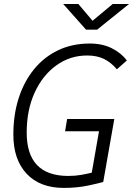

<svg xmlns="http://www.w3.org/2000/svg" viewBox="-20 -918 657 948"><path d="M294.9 9.8Q177.2 9.8 111.6 -60.1Q45.9 -129.9 45.9 -253.9Q45.9 -350.6 72 -432.6Q98.1 -514.6 147.5 -575.4Q196.8 -636.2 266.6 -669.7Q336.4 -703.1 423.3 -703.1Q485.4 -703.1 531.7 -679.9Q578.1 -656.7 606.4 -619.6L557.1 -575.7Q528.3 -609.9 493.4 -627Q458.5 -644 410.2 -644Q325.7 -644 258.1 -595.2Q190.4 -546.4 151.1 -460.7Q111.8 -375 111.8 -263.2Q111.8 -49.3 317.4 -49.3Q351.1 -49.3 380.1 -54.4Q409.2 -59.6 433.1 -65.4L468.8 -270H301.3L311.5 -330.6H544.4L489.7 -19.5Q468.3 -13.2 414.6 -1.7Q360.8 9.8 294.9 9.8ZM404.8 -771.5 292 -898.4H366.7L437 -815.4L536.6 -898.4H617.2L459.5 -771.5Z"/></svg>

Font: Cascadia Code PL Light
Style: Italic
Weight: 300
Italic angle: -10°
Monospace: yes
Designer: Aaron Bell
Foundry: Saja Typeworks
Version: Version 2404.023; ttfautohint (v1.8.4)